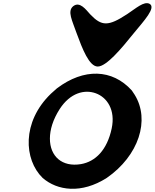

<svg xmlns="http://www.w3.org/2000/svg" viewBox="-20 -1129 976 1212"><path d="M249 -6C342 75 494 96 654 -6C856 -146 929 -372 830 -531C824 -540 818 -550 812 -558C689 -694 509 -700 339 -571C327 -561 315 -550 302 -538C116 -359 131 -121 249 -6ZM585 -540C656 -514 710 -435 685 -318C656 -182 583 -109 491 -93C372 -73 295 -142 295 -254C295 -310 314 -374 357 -441C423 -543 514 -566 585 -540ZM597 -709C651 -709 744 -819 825 -920C889 -998 967 -1081 924 -1105C889 -1123 839 -1077 783 -1040C664 -962 622 -962 549 -1039C524 -1066 484 -1124 441 -1089C404 -1057 436 -999 463 -921C500 -820 543 -709 597 -709Z"/></svg>

Font: Venom Sans
Style: BdObl
Weight: 700
Version: Version 1.001